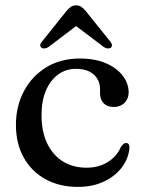

<svg xmlns="http://www.w3.org/2000/svg" viewBox="-20 -704 548 735"><path d="M472.5 -350Q472.5 -326.5 456.8 -310.5Q441 -294.5 415.5 -294.5Q390.5 -294.5 376.8 -308.8Q363 -323 363 -347V-362Q363 -397.5 338.5 -419Q314 -440.5 271 -440.5Q232.5 -440.5 202.8 -419Q173 -397.5 156 -357.8Q139 -318 139 -264Q139 -199 161.2 -153.8Q183.5 -108.5 222.2 -85.2Q261 -62 311 -62Q358.5 -62 393.2 -84Q428 -106 443 -142Q449.5 -150.5 453.8 -153.5Q458 -156.5 463 -156.5Q470 -156.5 473 -150.8Q476 -145 475.5 -137.5Q472 -96.5 446 -62.5Q420 -28.5 376.8 -8.5Q333.5 11.5 278 11.5Q208 11.5 154.5 -17.8Q101 -47 71 -100.5Q41 -154 41 -226Q41 -297.5 71.5 -355Q102 -412.5 157 -446.2Q212 -480 286 -480Q343.5 -480 385.2 -462Q427 -444 449.8 -414.2Q472.5 -384.5 472.5 -350ZM291.5 -619.5H251L377.5 -524Q385 -519 392.2 -518.5Q399.5 -518 404.5 -521.5Q408.5 -525 408.5 -531Q408.5 -537 402.5 -544.5L308 -662Q299 -672.5 291 -678Q283 -683.5 271.5 -683.5Q260 -683.5 251.8 -678Q243.5 -672.5 234.5 -662L140.5 -544.5Q134 -537 134 -531Q134 -525 138.5 -521.5Q143.5 -518 150.8 -518.5Q158 -519 165.5 -524Z"/></svg>

Font: Fraunces
Style: Regular
Weight: 400
Version: Version 1.000;[b76b70a41]